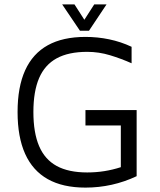

<svg xmlns="http://www.w3.org/2000/svg" viewBox="-20 -844 727 874"><path d="M369 10Q266 10 197.5 -28.5Q129 -67 94.5 -143.5Q60 -220 60 -334Q60 -448 94.5 -524Q129 -600 197.5 -638Q266 -676 369 -676Q424 -676 477 -665Q530 -654 579 -631V-556Q532 -577 481 -592.5Q430 -608 377 -608Q292 -608 238 -578.5Q184 -549 158 -488.5Q132 -428 132 -334Q132 -240 158 -179Q184 -118 238 -88.5Q292 -59 377 -59Q417 -59 455 -65Q493 -71 530 -83V-273H369V-343H602V-42Q547 -16 488.5 -3Q430 10 369 10ZM344 -704 263 -824H319L364 -754L409 -824H465L385 -704Z"/></svg>

Font: Maven Pro VF Beta
Style: Regular
Weight: 400
Designer: Joe Prince
Foundry: Joe Prince
Version: Version 2.002